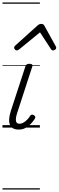

<svg xmlns="http://www.w3.org/2000/svg" viewBox="-20 -1030 474 1550"><path d="M131 16Q103 16 85.5 6Q68 -4 60 -23.5Q52 -43 54 -70.5Q56 -98 67 -133L185 -494Q190 -506 196.5 -510.5Q203 -515 218 -515Q232 -515 238.5 -509.5Q245 -504 241 -494L117 -113Q109 -87 108 -68.5Q107 -50 114.5 -40.5Q122 -31 138 -31Q154 -31 170 -40.5Q186 -50 200 -64.5Q214 -79 223 -94Q228 -101 235 -104Q242 -107 253 -100Q264 -94 265 -86.5Q266 -79 261 -71Q249 -52 230 -31.5Q211 -11 186.5 2.5Q162 16 131 16ZM116 -623Q108 -623 101 -630Q94 -637 94 -645Q94 -650 96.5 -654Q99 -658 103 -662L284 -825Q292 -832 299 -834.5Q306 -837 314 -837Q321 -837 327.5 -834Q334 -831 338 -823L428 -660Q431 -655 432.5 -651Q434 -647 434 -644Q434 -635 425 -629Q416 -623 409 -623Q403 -623 398.5 -626Q394 -629 391 -634L303 -769L138 -634Q131 -629 126.5 -626Q122 -623 116 -623ZM0 490H302V500H0ZM0 -20H302V0H0ZM0 -505H302V-500H0ZM0 -1010H302V-1000H0Z"/></svg>

Font: Playwrite MX Guides
Style: Regular
Weight: 400
Designer: Veronika Burian, José Scaglione
Foundry: TypeTogether
Version: Version 1.003